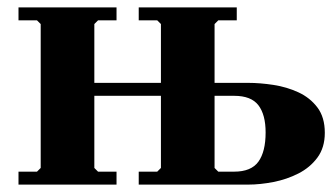

<svg xmlns="http://www.w3.org/2000/svg" viewBox="-20 -499 903 519"><path d="M30 0V-35H80L90 -45V-434L80 -444H30V-479H295V-444H245L235 -434V-275H415V-434L405 -444H355V-479H620V-444H570L560 -434V-275H651Q683 -275 719 -269.5Q755 -264 786.5 -249.5Q818 -235 838 -208.5Q858 -182 858 -140Q858 -100 838 -73Q818 -46 786.5 -30Q755 -14 719 -7Q683 0 651 0H355V-35H405L415 -45V-240H235V-45L245 -35H295V0ZM560 -45 570 -35H613Q659 -35 678.5 -62Q698 -89 698 -141Q698 -189 678.5 -214.5Q659 -240 613 -240H560Z"/></svg>

Font: Brygada 1918
Style: Bold
Weight: 700
Designer: Mateusz Machalski | Borys Kosmynka | Przemek Hoffer
Foundry: NIEPODLEGLA 2018
Version: Version 3.006